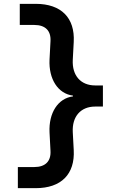

<svg xmlns="http://www.w3.org/2000/svg" viewBox="-20 -810 620 1000"><path d="M360 -308C282 -298 233 -222 238 -120L243 -24C246 30 216 60 159 60H73V170H166C299 170 371 97 364 -29L359 -122C355 -203 400 -255 476 -255H516V-365H476C400 -365 355 -417 359 -498L364 -591C371 -717 299 -790 166 -790H83V-680H159C216 -680 246 -650 243 -596L238 -500C233 -398 282 -322 360 -312Z"/></svg>

Font: CommitMono-dimboump
Style: Bold
Weight: 700
Monospace: yes
Designer: Eigil Nikolajsen
Foundry: Eigil Nikolajsen
Version: Version 1.143